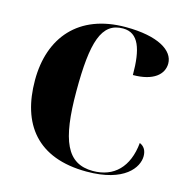

<svg xmlns="http://www.w3.org/2000/svg" viewBox="-107 -828 923 941"><g transform="rotate(15 354.0 -357.0)"><path d="M414 10C606 10 665 -78 665 -135C665 -165 652 -184 630 -193C618 -68 549 -1 443 -1C310 -1 264 -108 264 -358C264 -608 297 -714 406 -714C486 -714 511 -636 511 -506C615 -506 664 -550 664 -605C664 -671 582 -724 417 -724C178 -724 54 -574 54 -358C54 -137 162 10 414 10Z"/></g></svg>

Font: Noto Serif Display Black
Style: Regular
Weight: 900
Designer: Monotype Design Team
Foundry: Monotype Imaging Inc.
Version: Version 2.009